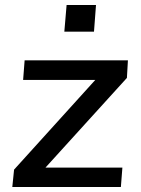

<svg xmlns="http://www.w3.org/2000/svg" viewBox="-20 -744 561 764"><path d="M29 0 36 -69 390 -460 402 -426H72L78 -504H489L485 -434L130 -43L120 -77H467L461 0ZM245 -724H362L354 -618H236Z"/></svg>

Font: Muli SemiBold
Style: Italic
Weight: 600
Italic angle: -4.541°
Designer: Vernon Adams
Foundry: Vernon Adams
Version: Version 2.100; ttfautohint (v1.8.1.43-b0c9)